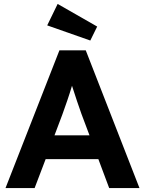

<svg xmlns="http://www.w3.org/2000/svg" viewBox="-20 -956 736 976"><path d="M8 0 282 -700H416L689 0H535L480 -147H212L156 0ZM297 -374 257 -268H435L394 -377Q385 -401 371.5 -442Q358 -483 346 -520Q335 -483 322 -445Q309 -407 297 -374ZM439 -750 220 -827 273 -936 474 -821Z"/></svg>

Font: Lexend Deca SemiBold
Style: Regular
Weight: 600
Designer: Bonnie Shaver-Troup, Thomas Jockin
Foundry: Lexend
Version: Version 1.008; ttfautohint (v1.8.4.7-5d5b)